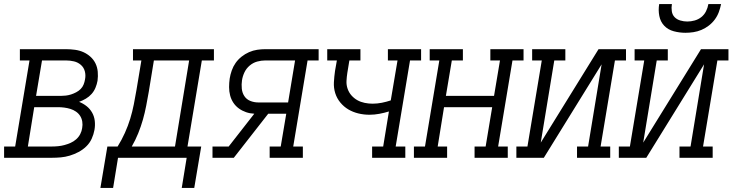

<svg xmlns="http://www.w3.org/2000/svg" viewBox="-50 -770 3575 937"><path d="M-30 0V-55H24L94 -475H47V-530H272Q294 -530 316 -527Q338 -524 357 -515.5Q376 -507 391.5 -493Q407 -479 416 -460.5Q425 -442 427 -420Q429 -398 426 -376Q423 -359 416 -342Q409 -325 397 -311.5Q385 -298 369 -288.5Q353 -279 336 -273Q356 -265 372.5 -252Q389 -239 399.5 -220.5Q410 -202 412.5 -180Q415 -158 411 -136Q407 -114 397.5 -93Q388 -72 371 -55.5Q354 -39 333 -28Q312 -17 290.5 -10.5Q269 -4 247 -2Q225 0 203 0ZM246 -302Q258 -302 271 -303.5Q284 -305 296.5 -309Q309 -313 321.5 -319.5Q334 -326 343.5 -335.5Q353 -345 358 -357.5Q363 -370 365 -383Q369 -403 364 -422Q359 -441 344.5 -453.5Q330 -466 311 -470.5Q292 -475 272 -475H155L126 -302ZM203 -55Q218 -55 233.5 -56.5Q249 -58 264 -62Q279 -66 294 -72.5Q309 -79 321.5 -90Q334 -101 341.5 -115.5Q349 -130 351 -145Q354 -161 351.5 -176.5Q349 -192 341 -204.5Q333 -217 320.5 -225.5Q308 -234 293.5 -238.5Q279 -243 263.5 -245Q248 -247 232 -247H117L86 -55Z M837 147 861 0H526L502 147H440L474 -55H524Q544 -87 559.5 -121.5Q575 -156 585.5 -190.5Q596 -225 603 -260.5Q610 -296 616 -331L640 -475H599V-530H994V-475H935L865 -55H932L898 147ZM804 -55 873 -475H701L676 -322Q670 -288 663.5 -254Q657 -220 647.5 -186.5Q638 -153 624.5 -119.5Q611 -86 593 -55Z M987 0V-55H1066L1191 -215Q1170 -216 1151 -222.5Q1132 -229 1116 -240.5Q1100 -252 1089 -268.5Q1078 -285 1073 -304.5Q1068 -324 1068 -345Q1068 -366 1071 -387Q1074 -406 1081 -426Q1088 -446 1100 -463Q1112 -480 1129 -493.5Q1146 -507 1165.5 -515.5Q1185 -524 1205 -527Q1225 -530 1244 -530H1505V-475H1451L1381 -55H1428V0H1266V-55H1320L1347 -215H1259L1091 0ZM1211 -270H1356L1390 -475H1244Q1225 -475 1205 -469.5Q1185 -464 1168.5 -450Q1152 -436 1143 -417Q1134 -398 1131 -378Q1128 -358 1130 -337.5Q1132 -317 1142.5 -301Q1153 -285 1171.5 -277.5Q1190 -270 1211 -270Z M1766 0V-55H1820L1848 -226Q1825 -219 1801 -214.5Q1777 -210 1753 -210Q1725 -210 1698.5 -216.5Q1672 -223 1650 -236Q1628 -249 1611 -269.5Q1594 -290 1586 -315.5Q1578 -341 1579.5 -368.5Q1581 -396 1585 -424L1594 -475H1547V-530H1709V-475H1655L1645 -414Q1642 -395 1641 -375Q1640 -355 1646.5 -336.5Q1653 -318 1665.5 -304Q1678 -290 1694 -281Q1710 -272 1729.5 -268Q1749 -264 1768 -264Q1791 -264 1813.5 -268.5Q1836 -273 1857 -280L1890 -475H1843V-530H2005V-475H1951L1881 -55H1928V0Z M1970 0V-55H2024L2094 -475H2047V-530H2209V-475H2155L2126 -302H2361L2390 -475H2343V-530H2505V-475H2451L2381 -55H2428V0H2266V-55H2320L2352 -247H2117L2086 -55H2132V0Z M2470 0V-55H2524L2594 -475H2547V-530H2709V-475H2655L2589 -74L2871 -530H3005V-475H2951L2881 -55H2928V0H2766V-55H2820L2886 -456L2604 0Z M2970 0V-55H3024L3094 -475H3047V-530H3209V-475H3155L3089 -74L3371 -530H3505V-475H3451L3381 -55H3428V0H3266V-55H3320L3386 -456L3104 0ZM3295 -610Q3266 -610 3238 -617.5Q3210 -625 3191.5 -644.5Q3173 -664 3167.5 -692.5Q3162 -721 3167 -750H3229Q3226 -733 3228.5 -715.5Q3231 -698 3242 -686.5Q3253 -675 3270 -670Q3287 -665 3304 -665Q3322 -665 3340 -670Q3358 -675 3372.5 -686.5Q3387 -698 3395.5 -715Q3404 -732 3407 -750H3469Q3465 -730 3458 -711Q3451 -692 3438.5 -675Q3426 -658 3409 -645Q3392 -632 3373 -624Q3354 -616 3334 -613Q3314 -610 3295 -610Z"/></svg>

Font: Iosevka Curly Slab LtObl
Style: Regular
Weight: 300
Italic angle: -9°
Monospace: yes
Designer: Belleve Invis
Foundry: Belleve Invis
Version: Version 11.0.0; ttfautohint (v1.8.3)